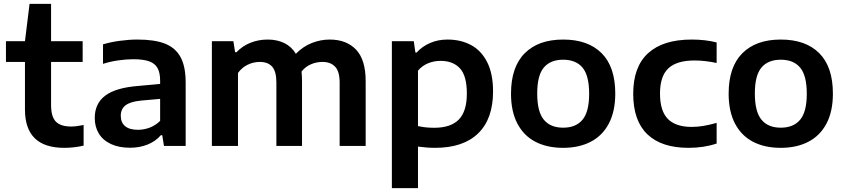

<svg xmlns="http://www.w3.org/2000/svg" viewBox="-20 -760 4401 1000"><path d="M415.5 -109V-1.5Q365.5 10 314.5 10Q110 10 110 -189.5V-437.5H11V-545.5H110L134 -740H246V-545.5H410.5V-437.5H246V-213Q246 -152 271 -126.5Q296 -101 350.5 -101Q377.5 -101 415.5 -109Z M947 -330V0H834L825 -56H818Q790.5 -24 748.8 -7.2Q707 9.5 657.5 9.5Q599.5 9.5 558 -9.8Q516.5 -29 495 -64Q473.5 -99 473.5 -145.5Q473.5 -221 528.5 -262.2Q583.5 -303.5 701.5 -312.5L814 -323V-339.5Q814 -382.5 799.8 -406.8Q785.5 -431 755.2 -441.2Q725 -451.5 674 -451.5Q638 -451.5 596 -445.5Q554 -439.5 516.5 -427.5V-529Q556 -541 604.2 -547.5Q652.5 -554 696 -554Q784.5 -554 839 -532.8Q893.5 -511.5 920.2 -462.8Q947 -414 947 -330ZM814 -130.5V-245L713.5 -236Q658 -230.5 633.5 -211.2Q609 -192 609 -157Q609 -122 631.5 -103Q654 -84 698.5 -84Q730 -84 760.2 -95.5Q790.5 -107 814 -130.5Z M1884.5 -337V0H1749V-330Q1749 -387.5 1725.5 -412.5Q1702 -437.5 1659.5 -437.5Q1628 -437.5 1599.5 -425.2Q1571 -413 1550.5 -387.5Q1553 -362.5 1553 -339.5V0H1419.5V-330Q1419.5 -388 1397.5 -412.8Q1375.5 -437.5 1333.5 -437.5Q1300.5 -437.5 1270.2 -423Q1240 -408.5 1219.5 -380V0H1083.5V-545.5H1195.5L1204.5 -488H1211.5Q1242.5 -520.5 1284.2 -537.2Q1326 -554 1374.5 -554Q1423 -554 1460.5 -535.8Q1498 -517.5 1521 -480Q1559 -518.5 1604.5 -536.2Q1650 -554 1697 -554Q1784.5 -554 1834.5 -501.5Q1884.5 -449 1884.5 -337Z M2021 -545.5H2135L2143.5 -486.5H2150Q2178.5 -518 2219.8 -536Q2261 -554 2311 -554Q2379 -554 2432.2 -526Q2485.5 -498 2516.8 -437.5Q2548 -377 2548 -283.5Q2548 -140.5 2470.2 -65.2Q2392.5 10 2246 10Q2204.5 10 2157 3.5V220H2021ZM2411.5 -273Q2411.5 -365 2375.5 -404Q2339.5 -443 2274.5 -443Q2240.5 -443 2209.8 -430.5Q2179 -418 2157 -392V-103.5Q2194.5 -94.5 2241.5 -94.5Q2328 -94.5 2369.8 -137.5Q2411.5 -180.5 2411.5 -273Z M2641.5 -272Q2641.5 -411 2712.8 -482.5Q2784 -554 2913 -554Q3042.5 -554 3113.5 -483Q3184.5 -412 3184.5 -272.5Q3184.5 -180 3151.2 -116.8Q3118 -53.5 3057 -21.8Q2996 10 2913 10Q2829.5 10 2768.8 -21.5Q2708 -53 2674.8 -116.2Q2641.5 -179.5 2641.5 -272ZM3048.5 -271.5Q3048.5 -366.5 3014 -407.8Q2979.5 -449 2913 -449Q2846.5 -449 2812.2 -408Q2778 -367 2778 -273Q2778 -178.5 2812.2 -136.8Q2846.5 -95 2913 -95Q2979.5 -95 3014 -136.5Q3048.5 -178 3048.5 -271.5Z M3278 -271.5Q3278 -412.5 3355.8 -483.2Q3433.5 -554 3582.5 -554Q3654 -554 3712.5 -539V-432Q3651.5 -445 3597.5 -445Q3504.5 -445 3461 -404Q3417.5 -363 3417.5 -273Q3417.5 -182 3458.5 -140.5Q3499.5 -99 3582.5 -99Q3612 -99 3642.5 -104Q3673 -109 3712.5 -120V-12.5Q3646.5 10 3566 10Q3425.5 10 3351.8 -60.5Q3278 -131 3278 -271.5Z M3775 -272Q3775 -411 3846.2 -482.5Q3917.5 -554 4046.5 -554Q4176 -554 4247 -483Q4318 -412 4318 -272.5Q4318 -180 4284.8 -116.8Q4251.5 -53.5 4190.5 -21.8Q4129.5 10 4046.5 10Q3963 10 3902.2 -21.5Q3841.5 -53 3808.2 -116.2Q3775 -179.5 3775 -272ZM4182 -271.5Q4182 -366.5 4147.5 -407.8Q4113 -449 4046.5 -449Q3980 -449 3945.8 -408Q3911.5 -367 3911.5 -273Q3911.5 -178.5 3945.8 -136.8Q3980 -95 4046.5 -95Q4113 -95 4147.5 -136.5Q4182 -178 4182 -271.5Z"/></svg>

Font: Encode Sans Semi Expanded SmBd
Style: Regular
Weight: 600
Width: 6
Designer: Multiple Designers
Foundry: Impallari Type
Version: Version 2.000